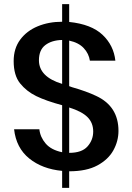

<svg xmlns="http://www.w3.org/2000/svg" viewBox="-20 -820 637 927"><path d="M314 87H280V5Q184 -4 121 -55Q58 -106 48 -196H170Q174 -158 200.5 -127Q227 -96 280 -85V-312Q202 -333 155 -356Q108 -379 77 -417.5Q46 -456 46 -525Q46 -586 77.5 -628.5Q109 -671 162 -693Q215 -715 280 -715V-800H314V-714Q421 -703 475 -652Q529 -601 537 -527H414Q409 -561 384.5 -587.5Q360 -614 314 -624V-404L328 -399Q398 -379 444 -357Q552 -307 552 -188Q552 -139 527.5 -94.5Q503 -50 450.5 -21.5Q398 7 314 7ZM280 -415V-627Q230 -626 199 -602.5Q168 -579 168 -529Q168 -449 280 -415ZM314 -82Q375 -82 402.5 -113Q430 -144 430 -185Q430 -227 402.5 -254.5Q375 -282 314 -301Z"/></svg>

Font: Ulagadi Sans Medium
Style: Regular
Weight: 500
Designer: Ninad Kale (Devanagari), Jonny Pinhorn (Latin)
Foundry: Indian Type Foundry
Version: Version 3.01;March 29, 2020;FontCreator 12.0.0.2522 64-bit; 